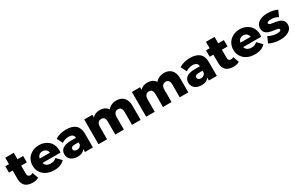

<svg xmlns="http://www.w3.org/2000/svg" viewBox="208 -2150 5602 3645"><g transform="rotate(-30 3008.5 -327.0)"><path d="M395 -522H271V-663H84V-522H4V-382H84V-197C84 -59 164 9 302 9C352 9 401 -1 434 -23L387 -154C371 -142 350 -136 329 -136C294 -136 271 -159 271 -199V-382H395Z M643 -322C653 -381 696 -417 756 -417C815 -417 858 -380 868 -322ZM775 9C877 9 953 -21 1005 -79L906 -182C869 -150 834 -135 780 -135C710 -135 661 -167 646 -223H1041C1042 -238 1044 -256 1044 -270C1044 -448 914 -551 754 -551C584 -551 457 -435 457 -271C457 -110 582 9 775 9Z M1436 -174C1420 -131 1383 -110 1340 -110C1295 -110 1268 -133 1268 -165C1268 -199 1290 -221 1352 -221H1436ZM1289 9C1367 9 1421 -18 1448 -69V0H1623V-301C1623 -473 1523 -551 1348 -551C1262 -551 1171 -528 1109 -487L1172 -360C1210 -389 1268 -407 1321 -407C1396 -407 1433 -376 1436 -320H1326C1159 -320 1087 -257 1087 -157C1087 -64 1159 9 1289 9Z M2450 -551C2371 -551 2304 -519 2261 -465C2223 -523 2160 -551 2086 -551C2022 -551 1965 -529 1924 -485V-542H1745V0H1933V-269C1933 -354 1973 -391 2030 -391C2082 -391 2113 -358 2113 -279V0H2301V-269C2301 -354 2341 -391 2398 -391C2449 -391 2481 -358 2481 -279V0H2669V-310C2669 -477 2576 -551 2450 -551Z M3495 -551C3416 -551 3349 -519 3306 -465C3268 -523 3205 -551 3131 -551C3067 -551 3010 -529 2969 -485V-542H2790V0H2978V-269C2978 -354 3018 -391 3075 -391C3127 -391 3158 -358 3158 -279V0H3346V-269C3346 -354 3386 -391 3443 -391C3494 -391 3526 -358 3526 -279V0H3714V-310C3714 -477 3621 -551 3495 -551Z M4153 -174C4137 -131 4100 -110 4057 -110C4012 -110 3985 -133 3985 -165C3985 -199 4007 -221 4069 -221H4153ZM4006 9C4084 9 4138 -18 4165 -69V0H4340V-301C4340 -473 4240 -551 4065 -551C3979 -551 3888 -528 3826 -487L3889 -360C3927 -389 3985 -407 4038 -407C4113 -407 4150 -376 4153 -320H4043C3876 -320 3804 -257 3804 -157C3804 -64 3876 9 4006 9Z M4795 -522H4671V-663H4484V-522H4404V-382H4484V-197C4484 -59 4564 9 4702 9C4752 9 4801 -1 4834 -23L4787 -154C4771 -142 4750 -136 4729 -136C4694 -136 4671 -159 4671 -199V-382H4795Z M5043 -322C5053 -381 5096 -417 5156 -417C5215 -417 5258 -380 5268 -322ZM5175 9C5277 9 5353 -21 5405 -79L5306 -182C5269 -150 5234 -135 5180 -135C5110 -135 5061 -167 5046 -223H5441C5442 -238 5444 -256 5444 -270C5444 -448 5314 -551 5154 -551C4984 -551 4857 -435 4857 -271C4857 -110 4982 9 5175 9Z M5729 9C5903 9 5996 -69 5996 -168C5996 -384 5676 -301 5676 -378C5676 -399 5699 -417 5764 -417C5812 -417 5866 -407 5920 -377L5977 -505C5923 -535 5839 -551 5763 -551C5594 -551 5500 -473 5500 -371C5500 -154 5821 -238 5821 -164C5821 -140 5799 -125 5735 -125C5669 -125 5596 -145 5546 -176L5489 -47C5542 -15 5636 9 5729 9Z"/></g></svg>

Font: Montserrat-Alt1 ExtBd
Style: Regular
Weight: 800
Designer: Differentunic
Foundry: Differentunic
Version: Version 7.222